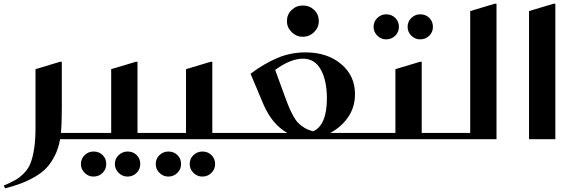

<svg xmlns="http://www.w3.org/2000/svg" viewBox="-110 -757 3128 1044"><path d="M-82 267.1 -89.8 252Q-51.3 235.8 -27.6 222.4Q-3.9 209 19.5 185.8Q43 162.6 55.4 131.6Q67.9 100.6 75.4 53Q83 5.4 83 -60.1V-380.9L215.8 -420.9H226.1V-168Q226.1 -84 221.2 -34.2H318.8Q323.2 -34.2 326.2 -31.2Q329.1 -28.3 329.1 -23.9V-9.8Q329.1 0 318.8 0H216.8Q208 49.3 188.5 88.6Q168.9 127.9 143.6 155Q118.2 182.1 80.6 203.9Q43 225.6 5.6 239.7Q-31.7 253.9 -82 267.1Z M318.8 -34.2H494.6V-380.9L627.9 -420.9H637.7V-34.2H726.1Q735.8 -34.2 735.8 -23.9V-9.8Q735.8 0 726.1 0H318.8Q309.1 0 309.1 -9.8V-23.9Q309.1 -34.2 318.8 -34.2ZM330.1 134.8Q330.1 106 350.3 86.4Q370.6 66.9 398.9 66.9Q428.2 66.9 448 86.2Q467.8 105.5 467.8 134.8Q467.8 163.1 447.8 183.1Q427.7 203.1 397.9 203.1Q370.6 203.1 350.3 182.9Q330.1 162.6 330.1 134.8ZM514.6 134.8Q514.6 106 535.2 86.4Q555.7 66.9 584 66.9Q613.3 66.9 633.1 86.2Q652.8 105.5 652.8 134.8Q652.8 163.1 632.8 183.1Q612.8 203.1 583 203.1Q555.7 203.1 535.2 182.9Q514.6 162.6 514.6 134.8Z M725.6 -34.2H901.4V-380.9L1034.7 -420.9H1044.4V-34.2H1132.8Q1142.6 -34.2 1142.6 -23.9V-9.8Q1142.6 0 1132.8 0H725.6Q715.8 0 715.8 -9.8V-23.9Q715.8 -34.2 725.6 -34.2ZM736.8 134.8Q736.8 106 757.1 86.4Q777.3 66.9 805.7 66.9Q835 66.9 854.7 86.2Q874.5 105.5 874.5 134.8Q874.5 163.1 854.5 183.1Q834.5 203.1 804.7 203.1Q777.3 203.1 757.1 182.9Q736.8 162.6 736.8 134.8ZM921.4 134.8Q921.4 106 941.9 86.4Q962.4 66.9 990.7 66.9Q1020 66.9 1039.8 86.2Q1059.6 105.5 1059.6 134.8Q1059.6 163.1 1039.6 183.1Q1019.5 203.1 989.7 203.1Q962.4 203.1 941.9 182.9Q921.4 162.6 921.4 134.8Z M1450.2 -642.1Q1450.2 -678.2 1475.6 -702.6Q1501 -727.1 1536.1 -727.1Q1573.2 -727.1 1598.4 -702.9Q1623.5 -678.7 1623.5 -642.1Q1623.5 -607.4 1597.9 -582.3Q1572.3 -557.1 1535.2 -557.1Q1501.5 -557.1 1475.8 -582.5Q1450.2 -607.9 1450.2 -642.1ZM1864.3 0H1132.3Q1122.6 0 1122.6 -9.8V-23.9Q1122.6 -34.2 1132.3 -34.2H1452.1Q1370.1 -80.1 1322.3 -189.9L1252.4 -356Q1325.7 -411.1 1398.2 -441.7Q1470.7 -472.2 1551.3 -472.2Q1669.4 -472.2 1744.9 -408.7Q1820.3 -345.2 1820.3 -245.1Q1820.3 -174.8 1783.2 -120.4Q1746.1 -65.9 1685.5 -34.2H1864.3Q1868.7 -34.2 1871.6 -31.2Q1874.5 -28.3 1874.5 -23.9V-9.8Q1874.5 0 1864.3 0ZM1386.2 -377 1438.5 -233.9Q1452.1 -196.3 1461.9 -173.1Q1471.7 -149.9 1485.1 -125.7Q1498.5 -101.6 1512.9 -87.2Q1527.3 -72.8 1547.4 -61Q1567.4 -49.3 1593.3 -43Q1667.5 -77.6 1667.5 -222.2Q1667.5 -319.3 1634.3 -378.7Q1601.1 -438 1538.1 -438Q1469.7 -438 1386.2 -377Z M1921.4 -610.8Q1921.4 -639.6 1941.7 -659.4Q1961.9 -679.2 1990.2 -679.2Q2019.5 -679.2 2039.3 -659.7Q2059.1 -640.1 2059.1 -610.8Q2059.1 -582.5 2039.1 -562.7Q2019 -543 1989.3 -543Q1961.9 -543 1941.7 -563Q1921.4 -583 1921.4 -610.8ZM2106.4 -610.8Q2106.4 -639.6 2126.7 -659.4Q2147 -679.2 2175.3 -679.2Q2204.6 -679.2 2224.4 -659.7Q2244.1 -640.1 2244.1 -610.8Q2244.1 -582.5 2224.1 -562.7Q2204.1 -543 2174.3 -543Q2147 -543 2126.7 -563Q2106.4 -583 2106.4 -610.8ZM1864.3 -34.2H2040V-380.9L2173.3 -420.9H2183.1V-34.2H2271.5Q2281.2 -34.2 2281.2 -23.9V-9.8Q2281.2 0 2271.5 0H1864.3Q1854.5 0 1854.5 -9.8V-23.9Q1854.5 -34.2 1864.3 -34.2Z M2589.8 -736.8V0H2271Q2261.2 0 2261.2 -9.8V-23.9Q2261.2 -34.2 2271 -34.2H2446.8V-696.8L2580.1 -736.8Z M2909.7 -736.8V0H2766.6V-696.8L2899.9 -736.8Z"/></svg>

Font: Laureen pro
Style: Bold
Weight: 700
Designer: Ahmed zaza
Foundry: zazatype
Version: Version 1.000